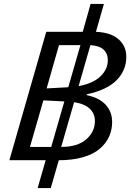

<svg xmlns="http://www.w3.org/2000/svg" viewBox="-20 -817 664 979"><path d="M238.8 142.1H171.9L212.9 0H27.8L215.8 -654.8H401.9L441.9 -796.9H509.8L469.2 -654.8Q545.4 -651.4 584.7 -616.7Q624 -582 624 -526.9Q624 -459.5 575.7 -409.2Q527.3 -358.9 421.9 -335.9V-332Q485.4 -318.8 518.6 -283Q551.8 -247.1 551.8 -194.8Q551.8 -153.8 535.6 -119.1Q519.5 -84.5 487.3 -57.4Q455.1 -30.3 402.1 -15.1Q349.1 0 279.8 0ZM325.2 -372.1H328.1L390.1 -586.9H280.8L217.8 -366.2ZM529.8 -509.8Q529.8 -543.9 508.1 -564Q486.3 -584 440.9 -586.9L380.9 -377.9Q454.6 -391.6 492.2 -427.7Q529.8 -463.9 529.8 -509.8ZM308.1 -299.8 201.2 -305.2 132.8 -67.9H241.2ZM463.9 -200.2Q463.9 -237.8 437.7 -262.7Q411.6 -287.6 357.9 -295.9L292 -67.9H293Q375 -67.9 419.4 -106.2Q463.9 -144.5 463.9 -200.2Z"/></svg>

Font: IntelOne Mono
Style: Italic
Weight: 400
Italic angle: -16°
Designer: Fred Shallcrass
Foundry: Frere-Jones Type LLC
Version: Version 1.200;hotconv 1.1.0;makeotfexe 2.6.0;FJTRelease1.2